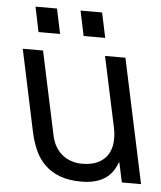

<svg xmlns="http://www.w3.org/2000/svg" viewBox="-51 -741 668 797"><g transform="rotate(5 282.5 -342.5)"><path d="M485.4 0 467.8 -82H465.8Q448.7 -33.7 411.6 -11.2Q374.5 11.2 317.4 11.2Q266.1 11.2 229 -2.4Q191.9 -16.1 166 -40.8Q140.1 -65.4 124.3 -100.1Q108.4 -134.8 99.6 -176.8L27.3 -517.1H111.8L186.5 -167Q191.9 -143.1 203.1 -123.8Q214.4 -104.5 230.7 -91.1Q247.1 -77.6 268.1 -70.3Q289.1 -63 313.5 -63Q352.1 -63 378.2 -75.2Q404.3 -87.4 418.9 -109.1Q433.6 -130.9 436.8 -160.4Q439.9 -189.9 432.6 -225.1L370.1 -517.1H455.1L565.4 0ZM342.3 -695.8 364.3 -591.8H274.4L252.4 -695.8ZM154.3 -695.8 176.3 -591.8H86.4L64.9 -695.8Z"/></g></svg>

Font: XB Khoramshahr
Style: Oblique
Weight: 400
Italic angle: 12°
Designer: Behnam
Foundry: Irmug
Version: Version 8.005 2009